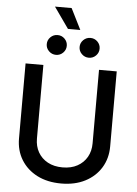

<svg xmlns="http://www.w3.org/2000/svg" viewBox="-69 -1154 870 1217"><g transform="rotate(5 366.0 -546.0)"><path d="M366.7 11.2Q278.8 11.2 213.6 -22.2Q148.4 -55.7 112.3 -114.7Q76.2 -173.8 76.2 -250V-727.5H189.5V-259.3Q189.5 -210.4 210.9 -172.6Q232.4 -134.8 272.2 -113Q312 -91.3 366.7 -91.3Q421.4 -91.3 460.9 -113Q500.5 -134.8 522 -172.6Q543.5 -210.4 543.5 -259.3V-727.5H656.2V-250Q656.2 -173.8 620.1 -114.7Q584 -55.7 519 -22.2Q454.1 11.2 366.7 11.2ZM472.2 -798.3Q445.8 -798.3 427 -816.9Q408.2 -835.4 408.2 -861.3Q408.2 -887.2 427 -905.8Q445.8 -924.3 472.2 -924.3Q498.5 -924.3 517.1 -905.8Q535.6 -887.2 535.6 -861.3Q535.6 -835.4 517.1 -816.9Q498.5 -798.3 472.2 -798.3ZM263.2 -798.3Q236.8 -798.3 218 -816.9Q199.2 -835.4 199.2 -861.3Q199.2 -887.2 218 -905.8Q236.8 -924.3 263.2 -924.3Q289.6 -924.3 308.1 -905.8Q326.7 -887.2 326.7 -861.3Q326.7 -835.4 308.1 -816.9Q289.6 -798.3 263.2 -798.3ZM324.7 -968.8 230.5 -1102.5H336.4L403.3 -968.8Z"/></g></svg>

Font: V-Inter
Style: Medium-500
Weight: 500
Designer: Rasmus Andersson
Foundry: rsms
Version: Version 4.000;git-4146feb